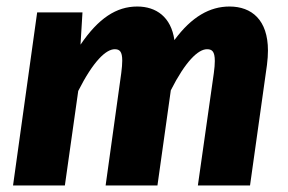

<svg xmlns="http://www.w3.org/2000/svg" viewBox="-20 -569 883 589"><path d="M463 0 504 -292C549 -381 588 -418 615 -418C630 -418 639 -412 639 -382C639 -372 638 -360 636 -345L587 0H747L799 -370C801 -386 802 -401 802 -414C802 -508 752 -549 684 -549C624 -549 568 -518 515 -446C505 -517 459 -549 401 -549C337 -549 282 -513 227 -432L233 -531H94L20 0H179L220 -290C266 -381 305 -418 332 -418C347 -418 355 -411 355 -383C355 -373 354 -361 352 -345L304 0Z"/></svg>

Font: Fira Sans OT
Style: Bold Italic
Weight: 700
Italic angle: -8°
Designer: Carrois Corporate & Edenspiekermann
Foundry: Carrois Corporate GbR & Edenspiekermann AG
Version: Version 2.001